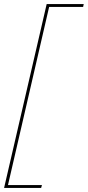

<svg xmlns="http://www.w3.org/2000/svg" viewBox="-41 -750 429 938"><path d="M365 -716H199L-2 154H164L160 168H-21L187 -730H368Z"/></svg>

Font: Elaine Sans Thin
Style: Italic
Weight: 250
Italic angle: -13°
Designer: Wei Huang
Foundry: Wei Huang
Version: Version 2.001;December 24, 2019;FontCreator 12.0.0.2547 64-b